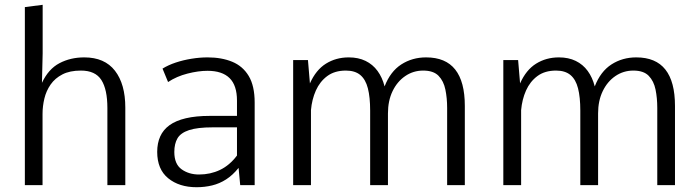

<svg xmlns="http://www.w3.org/2000/svg" viewBox="-20 -782 2950 811"><path d="M85 0V-752L160.2 -761.7V-556.2L157.2 -432.1Q184.6 -490.7 231.2 -515.1Q277.8 -539.6 335.9 -539.6Q421.9 -539.6 465.6 -483.2Q509.3 -426.8 509.3 -327.6V0H433.6V-325.7Q433.6 -404.3 408.2 -444.1Q382.8 -483.9 321.8 -483.9Q274.9 -483.9 243.7 -467.8Q212.4 -451.7 193.8 -425Q175.3 -398.4 167.5 -366Q159.7 -333.5 159.7 -300.8V0Z M810.5 8.8Q736.8 8.8 690.4 -29.1Q644 -66.9 644 -140.6Q644 -177.2 656.7 -205.6Q669.4 -233.9 696 -253.2Q722.7 -272.5 765.1 -282.5Q807.6 -292.5 866.2 -292.5H981V-356.9Q981 -421.4 949.7 -452.1Q918.5 -482.9 856.4 -482.9Q817.9 -482.9 772 -471.2Q726.1 -459.5 689.9 -435.5L666.5 -492.2Q690.9 -507.3 722.4 -517.8Q753.9 -528.3 788.8 -533.9Q823.7 -539.6 856.9 -539.6Q916 -539.6 960.7 -521.2Q1005.4 -502.9 1030.5 -461.2Q1055.7 -419.4 1055.7 -348.6V0H994.6L987.8 -72.8Q962.9 -42 935.1 -24.2Q907.2 -6.3 876 1.2Q844.7 8.8 810.5 8.8ZM820.8 -44.9Q868.7 -44.9 909.2 -64.2Q949.7 -83.5 981 -125V-244.1H878.4Q814 -244.1 778.6 -232.4Q743.2 -220.7 729.7 -197.8Q716.3 -174.8 716.3 -140.1Q716.3 -88.9 747.1 -66.9Q777.8 -44.9 820.8 -44.9Z M1218.3 0V-528.3H1280.8L1289.1 -429.7Q1314.5 -486.8 1356.9 -513.2Q1399.4 -539.6 1453.1 -539.6Q1493.7 -539.6 1524.2 -524.7Q1554.7 -509.8 1574.7 -482.4Q1594.7 -455.1 1604.5 -417Q1628.9 -480 1675 -509.8Q1721.2 -539.6 1779.8 -539.6Q1862.3 -539.6 1902.8 -488.3Q1943.4 -437 1943.4 -334.5V0H1868.7V-326.2Q1868.7 -367.7 1861.3 -403.6Q1854 -439.5 1832.5 -461.7Q1811 -483.9 1767.6 -483.9Q1725.6 -483.9 1691.7 -460.7Q1657.7 -437.5 1638.2 -397Q1618.7 -356.4 1618.7 -303.2V0H1543.5V-314.9Q1543.5 -371.6 1533.9 -408.9Q1524.4 -446.3 1502 -465.1Q1479.5 -483.9 1440.9 -483.9Q1393.6 -483.9 1362.3 -460.7Q1331.1 -437.5 1314.2 -399.7Q1297.4 -361.8 1293.5 -316.9V0Z M2106 0V-528.3H2168.5L2176.8 -429.7Q2202.1 -486.8 2244.6 -513.2Q2287.1 -539.6 2340.8 -539.6Q2381.3 -539.6 2411.9 -524.7Q2442.4 -509.8 2462.4 -482.4Q2482.4 -455.1 2492.2 -417Q2516.6 -480 2562.7 -509.8Q2608.9 -539.6 2667.5 -539.6Q2750 -539.6 2790.5 -488.3Q2831.1 -437 2831.1 -334.5V0H2756.3V-326.2Q2756.3 -367.7 2749 -403.6Q2741.7 -439.5 2720.2 -461.7Q2698.7 -483.9 2655.3 -483.9Q2613.3 -483.9 2579.3 -460.7Q2545.4 -437.5 2525.9 -397Q2506.3 -356.4 2506.3 -303.2V0H2431.2V-314.9Q2431.2 -371.6 2421.6 -408.9Q2412.1 -446.3 2389.6 -465.1Q2367.2 -483.9 2328.6 -483.9Q2281.2 -483.9 2250 -460.7Q2218.8 -437.5 2201.9 -399.7Q2185.1 -361.8 2181.2 -316.9V0Z"/></svg>

Font: Comme Light
Style: Regular
Weight: 300
Version: Version 1.000;gftools[0.9.27]